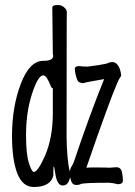

<svg xmlns="http://www.w3.org/2000/svg" viewBox="-20 -729 540 767"><path d="M259 -44Q261 -57 267 -66Q272 -74 276 -85Q338 -270 396 -413Q325 -401 313 -397Q294 -397 289 -409Q284 -421 281.5 -433.5Q279 -446 279 -454Q279 -465 297 -465Q310 -463 331 -463Q335 -463 371 -468.5Q407 -474 412.5 -477.5Q418 -481 432 -481Q453 -477 461 -445Q464 -434 464 -428Q464 -425 459 -418Q446 -403 366 -177Q344 -115 325 -59Q331 -60 356 -60Q407 -60 418 -59Q425 -59 444 -61Q463 -61 467 -42Q471 -23 471 -9Q471 7 451 7Q432 2 416 1Q316 1 303 6Q296 10 285 10Q269 10 264 -7L260 -21Q259 -15 255 -6Q248 12 230 12Q207 12 200 -41Q193 -94 193 -27Q181 18 115 18Q70 18 49 -36.5Q28 -91 28 -186Q28 -302 63 -394Q98 -486 153 -486Q200 -486 191 -514Q191 -555 189 -699Q189 -709 211 -709Q226 -709 236.5 -699.5Q247 -690 247 -681Q247 -669 246.5 -643.5Q246 -618 246 -185Q246 -141 250 -100Q253 -65 259 -44ZM115 -42Q131 -42 160 -107Q191 -180 191 -276V-376Q191 -377 188.5 -377Q186 -377 182 -387Q166 -428 153 -428Q132 -428 108 -354.5Q84 -281 84 -189Q84 -113 95.5 -77.5Q107 -42 115 -42Z"/></svg>

Font: Moon Stars Kai HW
Style: Regular
Weight: 400
Designer: GuiWonder
Version: Version 1.101